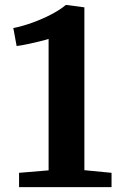

<svg xmlns="http://www.w3.org/2000/svg" viewBox="-20 -773 504 793"><path d="M180.7 -69.4V-612.3Q168.6 -608.2 143.5 -602Q118.4 -595.9 91.9 -590.3Q65.4 -584.8 48.7 -582.9L35 -657.1Q72.7 -664.6 114 -679.5Q155.3 -694.4 191.9 -713.6Q228.6 -732.7 252.1 -752.7H253.1L328.5 -742.7V-70.1L440.7 -59.2V0H58.7V-59.2Z"/></svg>

Font: Merriweather Light
Style: Regular
Weight: 300
Designer: Eben Sorkin
Foundry: Eben Sorkin
Version: Version 2.100